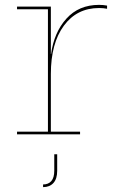

<svg xmlns="http://www.w3.org/2000/svg" viewBox="-20 -552 481 789"><path d="M420 -529V-516Q405 -519 387 -519Q296 -519 242.5 -446.5Q189 -374 189 -248V-11H309V0H50V-11H177V-514H50V-525H189V-330H190Q202 -419 253 -475.5Q304 -532 387 -532Q404 -532 420 -529ZM215 82V150Q215 183 199.5 200Q184 217 157 217V206Q179 206 191 192Q203 178 203 150V82Z"/></svg>

Font: Hepta Slab Thin
Style: Regular
Weight: 250
Designer: Michael LaGattuta
Foundry: Michael LaGattuta
Version: Version 1.100; ttfautohint (v1.8) -l 8 -r 50 -G 200 -x 14 -D